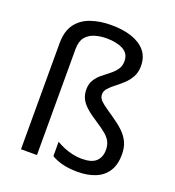

<svg xmlns="http://www.w3.org/2000/svg" viewBox="-139 -875 909 995"><g transform="rotate(20 315.5 -377.5)"><path d="M522 -617Q522 -583 508 -557.5Q494 -532 473 -512.5Q452 -493 431 -477Q410 -461 396 -445.5Q382 -430 382 -412Q382 -399 388.5 -388Q395 -377 414 -362.5Q433 -348 470 -323Q506 -299 532 -275Q558 -251 572 -222Q586 -193 586 -153Q586 -96 562.5 -60Q539 -24 497 -7Q455 10 400 10Q353 10 317 1Q281 -8 255 -24V-103Q272 -93 295 -83Q318 -73 344.5 -67Q371 -61 397 -61Q452 -61 476 -84Q500 -107 500 -147Q500 -171 491.5 -189.5Q483 -208 462.5 -226Q442 -244 406 -267Q364 -294 340.5 -315.5Q317 -337 307 -359Q297 -381 297 -407Q297 -438 310.5 -460Q324 -482 344.5 -498.5Q365 -515 385.5 -531Q406 -547 419.5 -566Q433 -585 433 -612Q433 -654 397.5 -673Q362 -692 306 -692Q271 -692 240.5 -682.5Q210 -673 191.5 -650Q173 -627 173 -584V0H85V-584Q85 -651 114 -690.5Q143 -730 193 -747.5Q243 -765 306 -765Q371 -765 419.5 -748.5Q468 -732 495 -699.5Q522 -667 522 -617Z"/></g></svg>

Font: Noto Sans Telugu
Style: Regular
Weight: 400
Designer: Jelle Bosma - Monotype Design Team
Foundry: Monotype Imaging Inc.
Version: Version 2.003